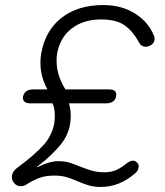

<svg xmlns="http://www.w3.org/2000/svg" viewBox="-20 -730 652 760"><path d="M286 -13Q261 -24 241 -29.5Q221 -35 196 -35Q161 -35 136.5 -26Q112 -17 85 0Q75 7 62 7Q43 7 32 -11Q27 -19 27 -29Q27 -51 50 -67Q117 -117 151.5 -155Q186 -193 195 -243Q197 -259 197 -269Q197 -303 188 -321H100Q68 -321 71 -348Q78 -376 111 -376H168Q140 -426 140 -481Q140 -500 143 -518Q159 -609 223.5 -659.5Q288 -710 389 -710Q461 -710 514.5 -676.5Q568 -643 590 -587Q592 -581 592 -577Q592 -568 587 -560.5Q582 -553 573 -549Q566 -545 557 -545Q548 -545 541 -549.5Q534 -554 530 -562Q506 -607 473 -630Q440 -653 380 -653Q310 -653 263.5 -617Q217 -581 206 -517Q204 -508 204 -489Q204 -432 239 -376H412Q440 -376 440 -356Q440 -339 429.5 -330Q419 -321 401 -321H253Q260 -297 260 -271Q260 -210 225 -164Q190 -118 127 -70L128 -68Q175 -92 211 -92Q235 -92 254 -86.5Q273 -81 296 -71Q324 -60 345 -54Q366 -48 395 -48Q417 -48 436.5 -55.5Q456 -63 481 -83Q495 -94 506 -94Q515 -94 522 -87Q529 -81 529 -72Q529 -56 516 -45Q454 10 379 10Q353 10 332 4Q311 -2 286 -13Z"/></svg>

Font: Kodchasan Light
Style: Italic
Weight: 300
Italic angle: -10°
Version: Version 1.000; ttfautohint (v1.6)